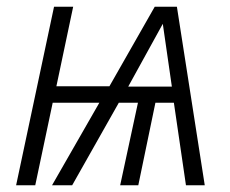

<svg xmlns="http://www.w3.org/2000/svg" viewBox="-20 -552 685 572"><path d="M28 0 141 -532H198L148 -295H306L441 -532H507L590 0H534L498 -246H443L392 0H338L391 -246H334L195 0H135L276 -246H137L85 0ZM362 -294H492L465 -481Z"/></svg>

Font: Noto Sans Display Light
Style: Italic
Weight: 300
Italic angle: -12°
Designer: Monotype Design Team
Foundry: Monotype Imaging Inc.
Version: Version 2.003